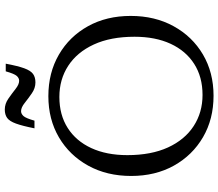

<svg xmlns="http://www.w3.org/2000/svg" viewBox="-75 -827 912 802"><g transform="rotate(-90 381.0 -426.0)"><path d="M380.5 -680Q478 -680 553.8 -636Q629.5 -592 672.5 -514.5Q715.5 -437 715.5 -336Q715.5 -235 672.5 -156.8Q629.5 -78.5 554.2 -34.2Q479 10 382 10Q284.5 10 209 -34Q133.5 -78 90.2 -155.5Q47 -233 47 -334Q47 -435.5 90 -513.5Q133 -591.5 208.2 -635.8Q283.5 -680 380.5 -680ZM385.5 -36Q460.5 -36 515 -70.8Q569.5 -105.5 599 -169.2Q628.5 -233 628.5 -320Q628.5 -420 596.2 -490Q564 -560 507.2 -597Q450.5 -634 377 -634Q302 -634 247.5 -599.2Q193 -564.5 163.5 -500.8Q134 -437 134 -350Q134 -250.5 166.2 -180.2Q198.5 -110 255.5 -73Q312.5 -36 385.5 -36ZM516 -858Q506.5 -807.5 496.8 -780.8Q487 -754 473.2 -744Q459.5 -734 437.5 -734Q414 -734 392.2 -749Q370.5 -764 351.8 -779Q333 -794 317.5 -794Q306.5 -794 297.2 -783.8Q288 -773.5 278 -738H246Q256 -788.5 265.8 -815.2Q275.5 -842 289.2 -852Q303 -862 324.5 -862Q348.5 -862 370 -847Q391.5 -832 410.5 -817Q429.5 -802 444.5 -802Q456 -802 465 -812.2Q474 -822.5 484 -858Z"/></g></svg>

Font: Newsreader Text
Style: Regular
Weight: 400
Designer: Hugues Gentile
Foundry: Production Type
Version: Version 1.002